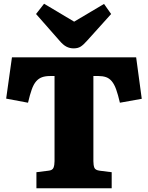

<svg xmlns="http://www.w3.org/2000/svg" viewBox="-20 -1008 792 1028"><path d="M175 0V-86L239 -94Q261 -96 266.5 -110Q272 -124 272 -145V-601H249Q223 -601 205 -594.5Q187 -588 173.5 -572.5Q160 -557 150 -529Q140 -501 130 -458L13 -480L44 -701H709L739 -479L622 -458Q612 -501 602 -529Q592 -557 578.5 -573Q565 -589 547.5 -595Q530 -601 507 -601H480V-145Q480 -124 485 -110.5Q490 -97 514 -94L578 -86V0ZM374 -749Q354 -749 336 -758Q318 -767 297 -792L173 -933L216 -988L377 -892L537 -987L575 -933L448 -792Q427 -768 412 -758.5Q397 -749 374 -749Z"/></svg>

Font: Literata ExtraBold
Style: Regular
Weight: 800
Designer: Latin by Veronika Burian and Jose Scaglione. Greek by Irene Vlachou. Cyrillic by Vera Evstafieva.
Foundry: TypeTogether
Version: Version 3.103;gftools[0.9.29]